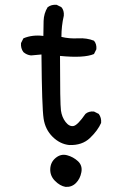

<svg xmlns="http://www.w3.org/2000/svg" viewBox="-20 -637 540 789"><path d="M249 130.9Q226.6 127 206.1 106.4Q185.5 85.9 186.5 57.6Q187.5 29.3 209 11.7Q230.5 -5.9 255.9 1Q281.2 7.8 300.3 25.4Q319.3 43 314.5 70.3Q309.6 97.7 292 115.2Q274.4 132.8 249 130.9ZM264.6 -41Q226.6 -44.9 196.3 -74.7Q166 -104.5 159.2 -149.4Q152.3 -194.3 150.4 -413.1L107.4 -409.2Q89.8 -411.1 76.2 -422.9Q64.5 -438.5 66.4 -460L76.2 -479.5Q113.3 -495.1 158.2 -489.3Q158.2 -520.5 159.2 -551.3Q160.2 -582 175.8 -607.4Q191.4 -619.1 212.9 -617.2L232.4 -607.4Q244.1 -593.8 242.2 -572.3Q232.4 -530.3 232.4 -485.4Q264.6 -477.5 300.8 -479.5Q336.9 -481.4 366.2 -469.7Q377.9 -456.1 376 -434.6L366.2 -415Q325.2 -397.5 226.6 -407.2Q226.6 -210 230.5 -182.6Q234.4 -155.3 249.5 -135.7Q264.6 -116.2 281.7 -119.1Q298.8 -122.1 331.1 -168.9Q344.7 -180.7 366.2 -178.7L385.7 -168.9Q397.5 -153.3 395.5 -131.8Q381.8 -100.6 349.6 -69.8Q317.4 -39.1 264.6 -41Z"/></svg>

Font: NaikaiFont
Style: Regular-Lite
Weight: 400
Version: Version 1.67